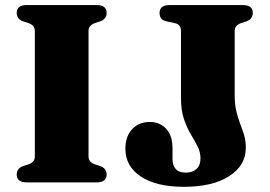

<svg xmlns="http://www.w3.org/2000/svg" viewBox="-20 -720 1064 758"><path d="M329.5 -102.5Q329.5 -90.5 336 -83Q342.5 -75.5 355 -71L376.5 -64Q401 -55 401 -30.5Q401 -16.5 391.5 -8.2Q382 0 362 0H85Q65 0 55.5 -8.2Q46 -16.5 46 -30.5Q46 -55 70.5 -64L92 -71Q105 -75.5 111.2 -83Q117.5 -90.5 117.5 -102.5V-597.5Q117.5 -609.5 111.2 -617Q105 -624.5 92 -629L70.5 -636Q46 -645 46 -669.5Q46 -684 55.5 -692Q65 -700 85 -700H362Q382 -700 391.5 -692Q401 -684 401 -669.5Q401 -645 376.5 -636L355 -629Q342.5 -624.5 336 -617Q329.5 -609.5 329.5 -597.5ZM950.5 -136Q950.5 -67 885.2 -24.8Q820 17.5 706 17.5Q597 17.5 536 -23Q475 -63.5 475 -133Q475 -180.5 501.2 -209.5Q527.5 -238.5 572 -238.5Q610.5 -238.5 635.8 -211.8Q661 -185 661 -135.5V-93Q661 -67 673.8 -52.8Q686.5 -38.5 713.5 -38.5Q740 -38.5 755.8 -53Q771.5 -67.5 771.5 -94.5Q771.5 -119.5 760 -142Q748.5 -164.5 733 -190.5Q717.5 -216.5 706 -250.8Q694.5 -285 694.5 -333V-597Q694.5 -610 688.8 -618Q683 -626 669 -629L638 -635.5Q623.5 -638.5 616.8 -646.5Q610 -654.5 610 -669.5Q610 -684 619.5 -692Q629 -700 649 -700H938.5Q959 -700 968.5 -692Q978 -684 978 -669.5Q978 -645 953.5 -636L932 -629Q919.5 -624.5 913 -617Q906.5 -609.5 906.5 -597.5V-346.5Q906.5 -307.5 913.2 -280Q920 -252.5 928.5 -230.5Q937 -208.5 943.8 -186.5Q950.5 -164.5 950.5 -136Z"/></svg>

Font: Fraunces ExtraBold
Style: Regular
Weight: 800
Version: Version 1.000;[b76b70a41]